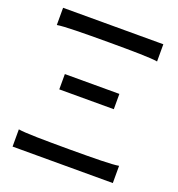

<svg xmlns="http://www.w3.org/2000/svg" viewBox="-129 -814 854 921"><g transform="rotate(20 298.5 -354.0)"><path d="M548.3 -87.9V0H36.6V-87.9Q62.5 -83.5 131.3 -82Q200.2 -80.6 297.9 -80.6Q392.6 -80.6 458 -82Q523.4 -83.5 548.3 -87.9ZM297.9 -627.9Q200.2 -627.9 131.3 -626.5Q62.5 -625 36.6 -620.6V-708.5H548.3V-620.6Q523.4 -625 458 -626.5Q392.6 -627.9 297.9 -627.9ZM153.3 -412.6H431.6V-334.5H153.3Z"/></g></svg>

Font: Lesson One
Style: Regular
Weight: 400
Designer: But Ko, Victor Gaultney, Annie Olsen, Julie Remington, Don Collingsworth, Eric Hays, Becca Hirsbrunner
Version: Version 1.100